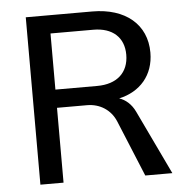

<svg xmlns="http://www.w3.org/2000/svg" viewBox="-50 -728 740 777"><g transform="rotate(-5 320.0 -340.0)"><path d="M83 0H177V-304H299C351 -304 395 -276 415 -228L509 0H619L495 -260C480 -292 456 -312 431 -320C517 -339 573 -402 573 -494C573 -608 488 -680 353 -680H83ZM177 -378V-606H351C429 -606 475 -564 475 -494C475 -421 427 -378 347 -378Z"/></g></svg>

Font: Ronzino
Style: Regular
Weight: 400
Designer: Nunzio Mazzaferro
Foundry: Collletttivo
Version: Version 1.000;Glyphs 3.3 (3337)